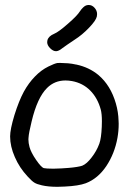

<svg xmlns="http://www.w3.org/2000/svg" viewBox="-20 -737 509 759"><path d="M178.2 -546.4Q166.5 -558.1 166.5 -570.3Q166.5 -574.2 167.5 -578.1Q171.9 -594.2 194.3 -603.5Q211.9 -610.8 248.5 -643.1Q285.2 -674.8 296.4 -692.9Q301.8 -701.2 309.1 -708Q316.4 -714.8 321.3 -715.8Q326.2 -717.3 330.6 -717.3Q343.8 -717.3 353.5 -706.5Q363.8 -695.3 363.8 -681.2Q363.8 -676.8 362.8 -671.9Q359.4 -655.8 332 -627.4Q305.2 -599.1 274.4 -579.6Q260.3 -570.3 246.1 -560.5Q231.4 -550.3 225.6 -545.9Q212.4 -535.2 202.6 -534.7Q202.1 -534.7 201.7 -534.7Q201.2 -534.7 200.7 -534.7Q189.9 -534.7 178.2 -546.4ZM305.2 -82Q323.2 -89.4 342.3 -114.7Q361.8 -139.6 372.6 -168.9Q380.4 -190.4 382.3 -235.8Q382.8 -247.1 382.8 -257.3Q382.8 -287.1 378.4 -303.7Q365.7 -350.1 336.4 -379.4Q307.1 -408.7 264.6 -416.5Q251 -418.9 238.8 -418.9Q195.8 -418.9 166 -389.2Q127.4 -351.1 105 -256.8Q93.8 -210.9 92.8 -193.4Q92.3 -189.5 92.3 -186Q92.3 -171.9 96.7 -155.8Q102.5 -134.3 123 -104.5Q143.6 -74.7 153.8 -72.3Q164.6 -70.3 186 -70.3Q190.4 -70.3 194.8 -70.3Q223.1 -70.8 250.5 -73.2Q269 -74.7 283.7 -77.1Q298.8 -79.6 305.2 -82ZM145.5 -4.4Q125.5 -8.8 115.7 -15.1Q106 -21 89.4 -39.1Q56.6 -74.2 38.6 -116.2Q20 -158.2 20 -197.8Q20 -225.6 37.1 -282.2Q54.7 -338.4 74.2 -374.5Q93.3 -409.2 118.2 -434.6Q142.6 -460 171.4 -474.1Q195.3 -485.8 206.1 -487.8Q210 -488.3 216.8 -488.3Q228.5 -488.3 249 -486.8Q265.1 -485.4 280.3 -481.9Q280.8 -481.9 281.2 -481.9Q332 -471.2 369.1 -440.4Q417.5 -399.4 438 -328.1Q447.8 -294.4 448.7 -259.8Q449.2 -253.4 449.2 -247.6Q449.2 -219.2 444.3 -191.9Q433.1 -129.9 400.4 -80.6Q367.2 -31.2 319.3 -12.7Q290.5 -2 235.8 0.5Q220.7 1.5 207 1.5Q170.9 1.5 145.5 -4.4Z"/></svg>

Font: Casuwalt
Style: Regular
Weight: 400
Designer: Walter E Stewart
Version: 0.1